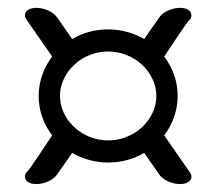

<svg xmlns="http://www.w3.org/2000/svg" viewBox="-20 -537 551 489"><path d="M386.6 -91.2C395.6 -79 417.4 -68.2 438.6 -68.2C454.4 -68.2 467.9 -75 467.6 -87.5C467.5 -90.8 466.3 -94 464.3 -97C439.3 -133.4 417.5 -165.2 398.6 -192.8C419.2 -220 432.5 -255.1 432.5 -292.6C432.5 -330.1 419.9 -364.5 398.2 -392.9C413.7 -415.4 458.9 -486 462.8 -486L464.3 -488.2C470.2 -496.8 467.6 -506.5 459.4 -511.9C454.2 -515.3 447.1 -517 438.6 -517C417.4 -517 395.6 -506.3 386.6 -494L347.2 -437.6C321.5 -452.5 289.1 -462.2 255.5 -462.2C222 -462.2 190.9 -453.4 163.8 -437.6L124.4 -494C115.4 -506.3 93.6 -517 72.4 -517C56.6 -517 43.1 -510.2 43.4 -497.7C43.5 -494.4 44.7 -491.2 46.7 -488.2C71.1 -452.7 92.9 -420.8 112.4 -392.4C91.8 -365.2 78.5 -330.1 78.5 -292.6C78.5 -255.1 91.1 -220.7 112.8 -192.3C97.3 -169.8 52.1 -99.2 48.2 -99.2L46.7 -97C40.8 -88.4 43.4 -78.7 51.6 -73.3C56.8 -69.9 63.9 -68.2 72.4 -68.2C93.6 -68.2 115.4 -78.9 124.4 -91.2L163.8 -147.6C189.5 -132.7 221.9 -123 255.5 -123C289 -123 320.1 -131.8 347.2 -147.6ZM132.8 -292.6C132.8 -310.4 137.7 -327.6 146.3 -343C336.1 -66.2 238.3 -208.7 146.3 -343C166.6 -379.4 207.8 -405.8 255.5 -405.8C323.4 -405.8 378.2 -352.2 378.2 -292.6C378.2 -274.8 373.3 -257.6 364.7 -242.2C238.1 -427 296.4 -341.8 364.7 -242.2C344.4 -205.8 303.2 -179.4 255.5 -179.4C187.6 -179.4 132.8 -232.9 132.8 -292.6ZM398.6 -192.8C433.2 -142.3 462.7 -99.2 462.7 -99.2C455.5 -109.4 419.4 -161.6 398.2 -192.3C398.3 -192.5 398.4 -192.7 398.6 -192.8ZM112.4 -392.4C76.7 -444.5 48.3 -486 48.3 -486C55.5 -475.8 91.6 -423.6 112.8 -392.9Z"/></svg>

Font: Hi.
Style: Bold
Weight: 400
Designer: Mew Too, Robert Jablonski
Foundry: Cannot Into Space Fonts
Version: Version 1.996